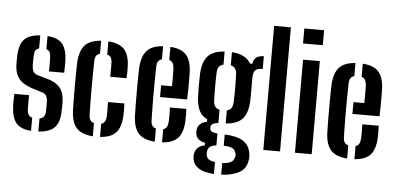

<svg xmlns="http://www.w3.org/2000/svg" viewBox="-60 -925 2540 1233"><g transform="rotate(5 1210.0 -309.0)"><path d="M34.5 -141.5Q34 -159.5 34.2 -182.5Q34.5 -205.5 35.5 -219.5H130.5Q130 -191.5 130 -168.8Q130 -146 130.5 -130.5Q131 -106.5 139 -94Q147 -81.5 163 -77V8Q95.5 3 66.5 -32Q37.5 -67 34.5 -141.5ZM210 8V-76Q230 -80 238.8 -92.8Q247.5 -105.5 248 -130.5Q248 -144 248 -150.8Q248 -157.5 248.2 -163.8Q248.5 -170 248 -182.5Q248 -208.5 240 -223.8Q232 -239 210.5 -245.5L151.5 -263.5Q112 -276 85.5 -294.2Q59 -312.5 45.8 -341.5Q32.5 -370.5 32 -414.5Q32 -425.5 32 -435.5Q32 -445.5 32.5 -456.5Q33 -532 63.5 -567.8Q94 -603.5 168.5 -608V-523.5Q152 -520 145.2 -508Q138.5 -496 138 -473Q137.5 -458.5 137 -449.8Q136.5 -441 137 -423Q137 -395 144 -377Q151 -359 177 -351L230 -336.5Q289.5 -321.5 319 -287.8Q348.5 -254 348.5 -188Q348.5 -176.5 348.2 -163.5Q348 -150.5 347.5 -138.5Q347 -65.5 315.2 -31Q283.5 3.5 210 8ZM244 -382.5Q244.5 -395 244.8 -412.5Q245 -430 244.8 -446.5Q244.5 -463 244 -473Q243.5 -495.5 237 -507.2Q230.5 -519 215.5 -523V-608Q283.5 -603 312 -568.2Q340.5 -533.5 343.5 -461Q343.5 -449.5 343.5 -434.5Q343.5 -419.5 343.2 -405.5Q343 -391.5 342.5 -382.5Z M420 -141.5Q419 -170 418.5 -211.2Q418 -252.5 418 -297.8Q418 -343 418.5 -385Q419 -427 420 -457Q425 -532.5 457.5 -567.8Q490 -603 561 -608V-523.5Q544 -519.5 536.5 -507.8Q529 -496 528.5 -473Q527.5 -428.5 527 -385.8Q526.5 -343 526.5 -301Q526.5 -259 527 -216.8Q527.5 -174.5 528.5 -130.5Q529 -106.5 536.5 -94Q544 -81.5 561 -77V8Q489.5 2.5 456.8 -32.2Q424 -67 420 -141.5ZM607.5 8V-76.5Q623.5 -81.5 631 -94Q638.5 -106.5 639.5 -130.5Q640 -146 640 -168.8Q640 -191.5 639 -219.5H744.5Q745.5 -205.5 746 -182.5Q746.5 -159.5 745.5 -141.5Q742 -67 710 -31.8Q678 3.5 607.5 8ZM639 -382.5Q639.5 -395 639.8 -412.5Q640 -430 639.8 -446.5Q639.5 -463 639.5 -473Q638.5 -496 631 -507.5Q623.5 -519 607.5 -523V-608Q678.5 -603 710.5 -568.5Q742.5 -534 745.5 -461Q746 -443 745.8 -419.8Q745.5 -396.5 744.5 -382.5Z M819.5 -141.5Q818.5 -170 818 -211.2Q817.5 -252.5 817.5 -297.8Q817.5 -343 818 -385Q818.5 -427 819.5 -457Q824.5 -532.5 857.2 -567.8Q890 -603 960.5 -607.5V-523.5Q944 -519 936.2 -507Q928.5 -495 928 -473Q927 -428.5 926.5 -386Q926 -343.5 926 -301.5Q926 -259.5 926.5 -217.2Q927 -175 928 -130.5Q928.5 -106.5 936 -94Q943.5 -81.5 960.5 -77V8Q889 2.5 856.2 -32.2Q823.5 -67 819.5 -141.5ZM1007.5 8V-76.5Q1023 -81.5 1030.2 -94Q1037.5 -106.5 1039 -130.5Q1040 -146 1039.8 -168.8Q1039.5 -191.5 1038.5 -219.5H1144Q1145 -205.5 1145.5 -182.5Q1146 -159.5 1145 -141.5Q1141.5 -67 1109.5 -31.8Q1077.5 3.5 1007.5 8ZM969.5 -280.5V-356.5H1039.5Q1040 -383.5 1040 -406.8Q1040 -430 1039.8 -447.2Q1039.5 -464.5 1039 -473Q1037.5 -494 1030 -506.2Q1022.5 -518.5 1007.5 -523V-607.5Q1077.5 -603 1109.2 -568.5Q1141 -534 1145 -461Q1145.5 -448 1145.8 -419.2Q1146 -390.5 1145.8 -354Q1145.5 -317.5 1144 -280.5Z M1357 181.5Q1292.5 177.5 1258.8 156Q1225 134.5 1219 98.5Q1217.5 91 1217 83.5Q1216.5 76 1217.5 68.5Q1220.5 43 1236.2 26Q1252 9 1282.5 3.5V-13Q1226.5 -24 1222 -68Q1220.5 -77 1220.5 -81Q1220.5 -85 1222 -93Q1224 -113.5 1240.5 -129.2Q1257 -145 1283.5 -148.5V-165Q1249 -181 1232.2 -213.8Q1215.5 -246.5 1212.5 -299.5Q1212 -323 1211.5 -341.8Q1211 -360.5 1211 -378.2Q1211 -396 1211.5 -415Q1212 -434 1212.5 -457Q1217.5 -532.5 1251.2 -568Q1285 -603.5 1357 -608V-523.5Q1337.5 -519 1328 -506Q1318.5 -493 1317.5 -469.5Q1316.5 -438 1316 -406.5Q1315.5 -375 1316 -344.8Q1316.5 -314.5 1317.5 -287Q1318.5 -263.5 1328.2 -250.2Q1338 -237 1357 -232.5V-147Q1330.5 -144.5 1319.2 -136.5Q1308 -128.5 1308 -114.5Q1308 -113.5 1308 -112.5Q1308 -111.5 1308 -110Q1308 -96 1318.8 -89.2Q1329.5 -82.5 1357 -79.5V-3Q1333.5 -0.5 1318.5 9Q1303.5 18.5 1300.5 38Q1299 44.5 1299 51Q1299 57.5 1300.5 64.5Q1303.5 83.5 1318.5 92.5Q1333.5 101.5 1357 104ZM1404 181.5V106.5Q1439 105.5 1458.5 95.2Q1478 85 1482.5 62.5Q1485.5 55.5 1485.2 48.8Q1485 42 1482 35Q1477.5 13 1458.2 4.5Q1439 -4 1404 -5V-77.5Q1483.5 -74.5 1524.2 -47.8Q1565 -21 1572.5 33Q1573.5 40 1574 49.5Q1574.5 59 1572.5 70.5Q1565 130 1518.5 154.5Q1472 179 1404 181.5ZM1404 -148.5V-232.5Q1422.5 -237 1432.2 -250.2Q1442 -263.5 1443 -287Q1444.5 -314.5 1444.8 -344.8Q1445 -375 1444.8 -406.5Q1444.5 -438 1443 -469.5Q1442 -493 1432.5 -506Q1423 -519 1404 -523.5V-608Q1495 -602 1526 -545H1541.5Q1544.5 -572.5 1561.8 -586Q1579 -599.5 1610.5 -600V-517H1598Q1573 -517 1561 -502Q1549 -487 1549 -454.5V-427.5Q1549 -403 1549.2 -383.2Q1549.5 -363.5 1549.2 -343.8Q1549 -324 1548 -299.5Q1544 -224.5 1510.2 -188.8Q1476.5 -153 1404 -148.5Z M1659.5 0V-800H1767.5V0Z M1854 -703.5V-800H1981.5V-703.5ZM1863.5 0V-600H1971.5V0Z M2059.5 -141.5Q2058.5 -170 2058 -211.2Q2057.5 -252.5 2057.5 -297.8Q2057.5 -343 2058 -385Q2058.5 -427 2059.5 -457Q2064.5 -532.5 2097.2 -567.8Q2130 -603 2200.5 -607.5V-523.5Q2184 -519 2176.2 -507Q2168.5 -495 2168 -473Q2167 -428.5 2166.5 -386Q2166 -343.5 2166 -301.5Q2166 -259.5 2166.5 -217.2Q2167 -175 2168 -130.5Q2168.5 -106.5 2176 -94Q2183.5 -81.5 2200.5 -77V8Q2129 2.5 2096.2 -32.2Q2063.5 -67 2059.5 -141.5ZM2247.5 8V-76.5Q2263 -81.5 2270.2 -94Q2277.5 -106.5 2279 -130.5Q2280 -146 2279.8 -168.8Q2279.5 -191.5 2278.5 -219.5H2384Q2385 -205.5 2385.5 -182.5Q2386 -159.5 2385 -141.5Q2381.5 -67 2349.5 -31.8Q2317.5 3.5 2247.5 8ZM2209.5 -280.5V-356.5H2279.5Q2280 -383.5 2280 -406.8Q2280 -430 2279.8 -447.2Q2279.5 -464.5 2279 -473Q2277.5 -494 2270 -506.2Q2262.5 -518.5 2247.5 -523V-607.5Q2317.5 -603 2349.2 -568.5Q2381 -534 2385 -461Q2385.5 -448 2385.8 -419.2Q2386 -390.5 2385.8 -354Q2385.5 -317.5 2384 -280.5Z"/></g></svg>

Font: Big Shoulders Stencil Display Thin
Style: Bold
Weight: 700
Version: Version 2.001